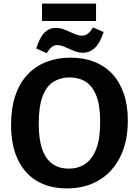

<svg xmlns="http://www.w3.org/2000/svg" viewBox="-20 -1037 772 1069"><path d="M352.3 12Q257.3 12 187.5 -28.3Q117.7 -68.7 79.7 -148Q41.7 -227.3 41.7 -343Q41.7 -435.7 65.7 -505.7Q89.7 -575.7 134 -622.5Q178.3 -669.3 238.8 -692.7Q299.3 -716 373 -716Q445.7 -716 504.3 -693.2Q563 -670.3 604.7 -626Q646.3 -581.7 669 -516.2Q691.7 -450.7 691.7 -365.3Q691.7 -247.7 649.2 -163.2Q606.7 -78.7 530.7 -33.3Q454.7 12 352.3 12ZM362.7 -98Q412.7 -98 452 -122.7Q491.3 -147.3 514.5 -204.5Q537.7 -261.7 537.7 -359Q537.7 -449.3 516.5 -503.7Q495.3 -558 457.2 -582Q419 -606 366.7 -606Q317 -606 278.2 -582Q239.3 -558 217.5 -501.8Q195.7 -445.7 195.7 -348Q195.7 -258.3 216 -203.5Q236.3 -148.7 273.7 -123.3Q311 -98 362.7 -98ZM239.7 -741 181.7 -767.3Q200.7 -828 227.2 -854.8Q253.7 -881.7 290 -881.7Q316.7 -881.7 342.8 -870.8Q369 -860 393.2 -849.2Q417.3 -838.3 436.7 -838.3Q454.3 -838.3 468.7 -849.2Q483 -860 497.7 -884.3L557 -858.7Q537 -797.3 508.3 -770.3Q479.7 -743.3 442 -743.3Q416.7 -743.3 390.8 -754.2Q365 -765 341 -775.5Q317 -786 297 -786Q280.3 -786 267.7 -775.2Q255 -764.3 239.7 -741ZM514.7 -1017V-920H214V-1017Z"/></svg>

Font: Bitter Thin
Style: Regular
Weight: 100
Designer: Sol Matas, and Bitter project Authors
Foundry: Sol Matas
Version: Version 2.002